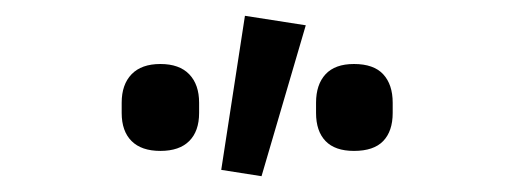

<svg xmlns="http://www.w3.org/2000/svg" viewBox="-20 -807 640 243"><path d="M183 -616Q159 -616 146.5 -628.5Q134 -641 134 -664V-677Q134 -700 146.5 -713Q159 -726 183 -726Q207 -726 219.5 -713Q232 -700 232 -677V-664Q232 -641 219.5 -628.5Q207 -616 183 -616ZM311 -584 260 -592 290 -787 367 -775ZM428 -616Q404 -616 392 -628.5Q380 -641 380 -664V-677Q380 -700 392 -713Q404 -726 428 -726Q453 -726 465 -713Q477 -700 477 -677V-664Q477 -641 465 -628.5Q453 -616 428 -616Z"/></svg>

Font: IBM Plex Sans Text
Style: Regular
Weight: 450
Designer: Mike Abbink, Paul van der Laan, Pieter van Rosmalen
Foundry: Bold Monday
Version: Version 3.005